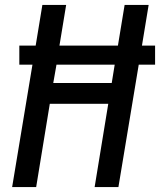

<svg xmlns="http://www.w3.org/2000/svg" viewBox="-20 -755 646 775"><path d="M29 0 111 -494H58V-571H124L151 -735H247L220 -571H456L483 -735H580L553 -571H606V-494H540L458 0H362L417 -336H181L126 0ZM195 -420H431L443 -494H208Z"/></svg>

Font: Iosevka Curly Medium Extended
Style: Italic
Weight: 500
Width: 7
Italic angle: -9°
Monospace: yes
Designer: Belleve Invis
Foundry: Belleve Invis
Version: Version 11.1.0; ttfautohint (v1.8.3)